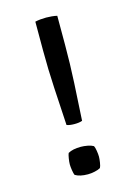

<svg xmlns="http://www.w3.org/2000/svg" viewBox="-92 -597 457 655"><g transform="rotate(-15 137.0 -269.0)"><path d="M109.5 -174.5Q105.5 -241.5 101.8 -307.5Q98 -373.5 98 -440V-542.5Q106.5 -544.5 116.8 -545.5Q127 -546.5 137 -546.5Q146.5 -546.5 156.8 -545.5Q167 -544.5 175.5 -542.5V-440Q175.5 -373.5 172 -307.2Q168.5 -241 164.5 -174.5Q154 -170.5 137 -170.5Q119.5 -170.5 109.5 -174.5ZM137 -90Q148.5 -90 161.2 -87.5Q174 -85 181.5 -80.5Q184.5 -75 186.5 -62.5Q188.5 -50 188.5 -41.5Q188.5 -33.5 186.5 -20.8Q184.5 -8 181.5 -3Q174 1.5 161.2 4.2Q148.5 7 137 7Q108.5 7 92 -3Q89.5 -8 87.5 -20.8Q85.5 -33.5 85.5 -41.5Q85.5 -50 87.5 -62.5Q89.5 -75 92 -80.5Q108.5 -90 137 -90Z"/></g></svg>

Font: Signika Negative SC Light
Style: Regular
Weight: 300
Designer: Anna Giedryś
Foundry: Anna Giedryś
Version: Version 2.000; ttfautohint (v1.8.3) -l 8 -r 50 -G 200 -x 9 -